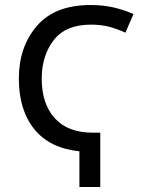

<svg xmlns="http://www.w3.org/2000/svg" viewBox="-20 -745 570 764"><path d="M55 -433Q55 -307 116.5 -231Q178 -155 296 -143V-1H379V-217H349Q250 -217 198 -274.5Q146 -332 146 -432Q146 -523 193.5 -585Q241 -647 342 -647Q383 -647 416 -638Q449 -629 479 -615L511 -689Q473 -706 431.5 -715.5Q390 -725 340 -725Q198 -725 126.5 -641.5Q55 -558 55 -433Z"/></svg>

Font: Noto Sans UI SemiCondensed
Style: Regular
Weight: 400
Width: 4
Designer: Monotype Design Team
Foundry: Monotype Imaging Inc.
Version: 1.001